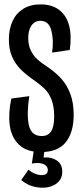

<svg xmlns="http://www.w3.org/2000/svg" viewBox="-20 -691 376 886"><path d="M32.3 -236.3 115 -247.3Q102.3 -163 113.3 -113.2Q124.3 -63.3 172.7 -63.3Q202 -63.3 216 -85.2Q230 -107 230 -153.7Q230 -200.3 217.5 -231.5Q205 -262.7 186.2 -281Q167.3 -299.3 135.3 -322Q98.3 -347.7 74.5 -371.7Q50.7 -395.7 35.8 -429.3Q21 -463 21 -509Q21 -556.7 37.7 -593.2Q54.3 -629.7 87.3 -650.2Q120.3 -670.7 167.3 -670.7Q219.7 -670.7 253.3 -645Q287 -619.3 299.2 -572.2Q311.3 -525 302 -460.3L220.3 -448.3Q228.7 -503 217.3 -549Q206 -595 166.7 -595Q140.3 -595 125.3 -573.3Q110.3 -551.7 110.3 -515Q110.3 -481.3 122.7 -457.2Q135 -433 152 -417.5Q169 -402 193.7 -386Q235.3 -358.3 262.5 -328.2Q289.7 -298 304.8 -257Q320 -216 320 -161.3Q320 -80.7 283.8 -35Q247.7 10.7 168.7 10.7Q103 10.7 67.7 -23.3Q32.3 -57.3 25 -112.7Q17.7 -168 32.3 -236.3ZM200.7 94Q200.7 83.3 193.5 75Q186.3 66.7 170 63Q153.7 59.3 127 63.7L137.3 -5.3H186.3L181 36Q214.7 32.3 241 48.8Q267.3 65.3 267.3 101.3Q267.3 140.3 234.7 160Q202 179.7 156.7 174Q111.3 168.3 78 139.7L111.7 91.7Q125 105.3 146.8 112.5Q168.7 119.7 184.7 115.5Q200.7 111.3 200.7 94Z"/></svg>

Font: Bricolage Grotesque 96pt Condensed ExBd
Style: Regular
Weight: 800
Width: 3
Designer: Mathieu Triay
Foundry: Atelier Triay
Version: Version 1.001;Glyphs 3.2 (3207)